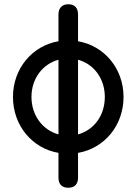

<svg xmlns="http://www.w3.org/2000/svg" viewBox="-20 -697 642 903"><path d="M301 186C331 186 347 169 347 139V22C470 1 561 -106 561 -241C561 -375 470 -482 347 -503V-629C347 -660 331 -677 301 -677C272 -677 255 -659 255 -629V-503C132 -482 41 -375 41 -241C41 -106 132 1 255 22V139C255 170 272 186 301 186ZM128 -241C128 -328 181 -396 255 -416V-65C181 -85 128 -154 128 -241ZM347 -65V-416C421 -396 473 -328 473 -241C473 -153 421 -85 347 -65Z"/></svg>

Font: 寒蝉半圆体
Style: Regular
Weight: 400
Designer: Yoshimichi Ohira & Warren
Foundry: ChillType
Version: Version 1.800;Glyphs 3.1.1 (3135)